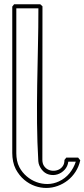

<svg xmlns="http://www.w3.org/2000/svg" viewBox="-20 -895 407 925"><path d="M290.5 -124.5Q293 -127 294.9 -129.9Q296.9 -132.8 299.3 -135.7H356.4L366.7 -122.6Q359.9 -92.3 344 -67.6Q328.1 -43 306.2 -25.9Q284.2 -8.8 258.1 0.7Q231.9 10.3 204.1 10.5Q176.3 10.7 148.7 1.2Q121.1 -8.3 96.7 -28.8Q84.5 -39.1 74.2 -52.2Q64 -65.4 56.2 -79.6Q46.9 -97.7 43 -117.7Q39.1 -137.7 39.1 -157.7V-863.3Q41.5 -865.7 43.5 -868.7Q45.4 -871.6 47.9 -874.5H173.8Q176.8 -872.1 179.4 -869.6Q182.1 -867.2 184.6 -864.7Q184.6 -678.7 184.3 -494.9Q184.1 -311 184.1 -125Q184.1 -107.4 191.9 -95.7Q199.7 -84 211.7 -78.1Q223.6 -72.3 237.3 -72.3Q251 -72.3 262.9 -77.9Q274.9 -83.5 282.7 -95Q290.5 -106.4 290.5 -123.5ZM309.1 -116.2Q306.2 -93.3 291.3 -77.1Q276.4 -61 256.6 -54.9Q236.8 -48.8 215.8 -54.2Q194.8 -59.6 180.2 -79.1Q173.8 -87.9 169.7 -97.4Q165.5 -106.9 164.6 -118.2Q159.2 -210 158.4 -302Q157.7 -394 159.2 -486.3Q160.6 -578.6 162.8 -670.7Q165 -762.7 165 -855H58.6V-156.2Q58.6 -139.2 62 -121.8Q65.4 -104.5 73.7 -88.9Q86.9 -64 108.4 -45.7Q129.9 -27.3 155.5 -17.8Q181.2 -8.3 209.2 -8.5Q237.3 -8.8 263.7 -21Q294.4 -35.2 314.7 -60.1Q335 -85 345.2 -116.2Z"/></svg>

Font: Preussische VI 9 Linie
Style: Regular
Weight: 400
Designer: Peter Wiegel
Foundry: Peter Wiegel
Version: Version 1.000 2009 initial release